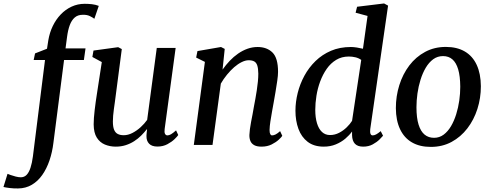

<svg xmlns="http://www.w3.org/2000/svg" viewBox="-136 -837 2836 1109"><path d="M143 -604Q150.5 -648.5 168.8 -686.5Q187 -724.5 214.8 -753.5Q242.5 -782.5 277.8 -798.8Q313 -815 353 -815Q373.5 -815 394.5 -812.8Q415.5 -810.5 434.5 -803L409 -728.5Q399.5 -736 382.8 -744.2Q366 -752.5 341 -751.5Q313.5 -751.5 295.5 -735.8Q277.5 -720 267 -691.8Q256.5 -663.5 251.5 -625L242.5 -557.5H358L348.5 -490.5H234L172.5 -12Q166 42 149.8 89.8Q133.5 137.5 108.2 173.5Q83 209.5 48 230.2Q13 251 -31.5 251.5Q-56 252 -80.2 249Q-104.5 246 -116 243L-92.5 167Q-89.5 168.5 -75.8 173.5Q-62 178.5 -45.2 182.8Q-28.5 187 -16 187Q4.5 187 18 172.8Q31.5 158.5 40.2 131.8Q49 105 54 67L124 -490.5H58.5L66.5 -528.5L135.5 -555.5Z M532.5 10Q499 10 470 -2Q441 -14 423.2 -42Q405.5 -70 405 -118.5Q405 -135.5 406.5 -156.5Q408 -177.5 410.8 -201Q413.5 -224.5 416.8 -248Q420 -271.5 423.5 -293L452 -478.5L397.5 -508L404 -545L546.5 -564.5L567.5 -553.5L533 -289.5Q530.5 -268.5 527.5 -247.5Q524.5 -226.5 521.8 -206.8Q519 -187 517.5 -169Q516 -151 516 -135.5Q516 -104.5 523.2 -87.2Q530.5 -70 544.5 -63Q558.5 -56 578.5 -56Q603.5 -56 628.8 -69Q654 -82 676.2 -102.2Q698.5 -122.5 714 -144.5L769.5 -560H878.5L815 -91.5Q812.5 -72.5 817.2 -63.8Q822 -55 831 -55Q840.5 -55 851.8 -61.5Q863 -68 881 -84L893.5 -57Q889 -49.5 872.5 -33.5Q856 -17.5 830.8 -4Q805.5 9.5 773.5 9.5Q741 9.5 725.2 -7Q709.5 -23.5 710 -51Q710 -53 710.2 -57.5Q710.5 -62 711 -67.5Q711.5 -73 712.2 -78.8Q713 -84.5 713.5 -89.5L712 -90.5Q697.5 -72 679.5 -54Q661.5 -36 639 -21.5Q616.5 -7 590 1.5Q563.5 10 532.5 10Z M1149.5 -435Q1168.5 -462 1191 -485.8Q1213.5 -509.5 1239.5 -527.5Q1265.5 -545.5 1293.8 -555.5Q1322 -565.5 1352 -565.5Q1405.5 -565.5 1437.8 -533.8Q1470 -502 1470 -422Q1470 -401.5 1465.5 -370.8Q1461 -340 1455.5 -306.8Q1450 -273.5 1445 -246.5Q1440.5 -221 1435.2 -192.2Q1430 -163.5 1425.8 -135.8Q1421.5 -108 1421 -86.5Q1421 -69.5 1425 -62.2Q1429 -55 1435.5 -55Q1445 -55 1456 -60.5Q1467 -66 1482 -79.5L1494.5 -52.5Q1490.5 -45.5 1474.5 -30.5Q1458.5 -15.5 1433.2 -2.8Q1408 10 1374.5 10Q1348 10 1332.5 1.5Q1317 -7 1310.5 -22.2Q1304 -37.5 1304.5 -57.5Q1305 -72 1307.5 -91.2Q1310 -110.5 1314.2 -132.5Q1318.5 -154.5 1322.8 -177Q1327 -199.5 1330.5 -220.5Q1334.5 -241.5 1339 -265.8Q1343.5 -290 1347.2 -315.2Q1351 -340.5 1353.5 -365Q1356 -389.5 1356 -411.5Q1355.5 -442 1350 -458.8Q1344.5 -475.5 1332.5 -482.2Q1320.5 -489 1300.5 -489Q1281.5 -489 1259.8 -478.2Q1238 -467.5 1216.5 -448.8Q1195 -430 1175 -405.5Q1155 -381 1139.5 -354L1091.5 0H983.5L1047.5 -479.5L997 -504.5L1004.5 -542L1140.5 -565.5L1162 -554.5Z M2002.5 -91Q2000.5 -73.5 2004 -64.2Q2007.5 -55 2016.5 -55Q2026 -55 2036.8 -60.8Q2047.5 -66.5 2063 -79.5L2076.5 -53Q2071 -46 2055.8 -31Q2040.5 -16 2016.8 -3Q1993 10 1961.5 10Q1930 10 1914.2 -6.5Q1898.5 -23 1897.5 -56V-77.5Q1882.5 -56.5 1858.8 -36.2Q1835 -16 1803.5 -3Q1772 10 1734 10Q1677.5 10 1641.2 -17.8Q1605 -45.5 1587.8 -92.5Q1570.5 -139.5 1570.5 -197.5Q1570.5 -248 1583.5 -300Q1596.5 -352 1622.2 -399.5Q1648 -447 1686.5 -484.5Q1725 -522 1776 -543.8Q1827 -565.5 1890.5 -565.5Q1906.5 -565.5 1925.2 -562.5Q1944 -559.5 1960.5 -555.5L1987 -745L1918 -763.5L1926.5 -798L2082.5 -817L2105.5 -804.5ZM1950.5 -491Q1936 -501.5 1917.2 -506Q1898.5 -510.5 1879 -510.5Q1837.5 -510.5 1805.8 -491.2Q1774 -472 1751.2 -439.5Q1728.5 -407 1713.5 -366.8Q1698.5 -326.5 1691.8 -284Q1685 -241.5 1685 -202.5Q1685 -158 1695 -125Q1705 -92 1724 -74.5Q1743 -57 1770 -57Q1798 -57 1822.5 -69.8Q1847 -82.5 1866.5 -101.5Q1886 -120.5 1897.5 -139Z M2439 -566Q2504 -566 2549 -539.5Q2594 -513 2617.5 -462.2Q2641 -411.5 2641.5 -339Q2641.5 -270.5 2621.5 -207.8Q2601.5 -145 2563.5 -95.5Q2525.5 -46 2472.2 -17.2Q2419 11.5 2352.5 11.5Q2288.5 11.5 2243.5 -14.5Q2198.5 -40.5 2174.8 -90.8Q2151 -141 2150.5 -212.5Q2150.5 -281.5 2170.5 -345.2Q2190.5 -409 2228.2 -458.8Q2266 -508.5 2319.5 -537.2Q2373 -566 2439 -566ZM2423 -513Q2391 -513 2366.2 -494.8Q2341.5 -476.5 2323.2 -445.8Q2305 -415 2293 -376.5Q2281 -338 2275.2 -297Q2269.5 -256 2269.5 -217.5Q2269.5 -156 2281.8 -117Q2294 -78 2316.5 -59.5Q2339 -41 2371 -41Q2402 -41 2426.5 -59.2Q2451 -77.5 2469 -108Q2487 -138.5 2499 -177Q2511 -215.5 2516.8 -256.5Q2522.5 -297.5 2522.5 -336Q2522 -397.5 2510.5 -436.2Q2499 -475 2477.2 -494Q2455.5 -513 2423 -513Z"/></svg>

Font: Merriweather 24pt Medium
Style: Italic
Weight: 500
Italic angle: -7.8°
Version: Version 2.101